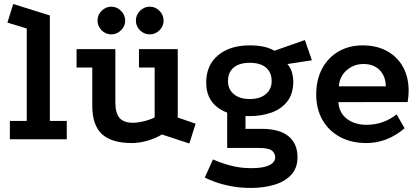

<svg xmlns="http://www.w3.org/2000/svg" viewBox="-20 -692 2078 954"><path d="M29 0V-91.2H113V-550.2L16.8 -579.8L45.8 -672.2L227.8 -615V-91.2H311.8V0Z M784.8 -23.8Q751.2 -3.8 711.1 7.5Q671 18.8 636.2 18.8Q533.8 18.8 486.1 -26Q438.5 -70.8 438.5 -166.8V-356.5H360.5V-447.8H553.2V-183.5Q553.2 -130 573.9 -106Q594.5 -82 640.5 -82Q662.8 -82 693.4 -89.2Q724 -96.5 748.5 -108.5V-356.5H670.5V-447.8H863.2V-108L952 -77.5L920.8 21ZM724.5 -658.8Q752 -658.8 772.4 -638.1Q792.8 -617.5 792.8 -589.6Q792.8 -561.8 772.4 -541.5Q752 -521.2 724.5 -521.2Q695.8 -521.2 675.5 -541.5Q655.2 -561.8 655.2 -590Q655.2 -617.5 675.5 -638.1Q695.8 -658.8 724.5 -658.8ZM533.4 -658.8Q560.5 -658.8 581.2 -638.1Q602 -617.5 602 -589.6Q602 -561.8 581.1 -541.5Q560.3 -521.2 533.2 -521.2Q505 -521.2 484.8 -541.5Q464.5 -561.8 464.5 -590Q464.5 -617.5 484.8 -638.1Q505.1 -658.8 533.4 -658.8Z M1219.2 -115Q1118.5 -115 1061.5 -157.9Q1004.5 -200.8 1004.5 -281.8Q1004.5 -367.5 1063.1 -417Q1121.8 -466.5 1220.2 -466.5Q1258.2 -466.5 1287.4 -460.6Q1316.5 -454.8 1343.8 -440L1494.8 -493L1529.8 -392.5L1408 -373.8Q1424.5 -355.5 1430.9 -331.8Q1437.2 -308 1437.2 -287.5Q1437.2 -226 1407.5 -187.9Q1377.8 -149.8 1328.2 -132.4Q1278.8 -115 1219.2 -115ZM1227.2 241.8Q1172 241.8 1126.8 232.9Q1081.5 224 1048.2 211.8Q1015 199.5 997.5 190L1038.2 100.2Q1085.5 120.8 1131.4 132.1Q1177.2 143.5 1227.2 143.5Q1272.5 143.5 1298.8 135.9Q1325 128.2 1336.2 116.2Q1347.5 104.2 1347.5 90Q1347.5 70 1331.4 56.6Q1315.2 43.2 1266.8 43.2H1108.8V-151.5L1199.8 -131.8V-51.8H1280.2Q1369.2 -51.8 1413.8 -14.9Q1458.2 22 1458.2 89Q1458.2 143 1426.8 176.8Q1395.2 210.5 1342.9 226.1Q1290.5 241.8 1227.2 241.8ZM1221.2 -200Q1272.5 -200 1301.1 -224.6Q1329.8 -249.2 1329.8 -288.5Q1329.8 -332.5 1301.6 -356.2Q1273.5 -380 1221.2 -380Q1169 -380 1140.9 -356.2Q1112.8 -332.5 1112.8 -288.5Q1112.8 -249.2 1141.4 -224.6Q1170 -200 1221.2 -200Z M1990.5 -54.8Q1946 -17 1898.4 0.9Q1850.8 18.8 1801.8 18.8Q1725 18.8 1668.9 -11.8Q1612.8 -42.2 1582 -96.6Q1551.2 -151 1551.2 -222.5Q1551.2 -296 1580.5 -350.9Q1609.8 -405.8 1661.9 -436.1Q1714 -466.5 1782.8 -466.5Q1852 -466.5 1903.2 -438.2Q1954.5 -410 1982.5 -359.2Q2010.5 -308.5 2010.5 -241Q2010.5 -229 2009.2 -213.9Q2008 -198.8 2005.5 -185L1661.2 -184.5Q1664 -145.5 1684.1 -120.6Q1704.2 -95.8 1734.8 -83.8Q1765.2 -71.8 1801 -71.8Q1843.2 -71.8 1881.4 -85.2Q1919.5 -98.8 1950.8 -123.5ZM1896.8 -263.2Q1896.5 -312.5 1866.9 -343.2Q1837.2 -374 1786 -374Q1738.2 -374 1702.8 -343.2Q1667.2 -312.5 1663.8 -263Z"/></svg>

Font: Podkova VF Beta
Style: Regular
Weight: 400
Designer: Ilya Yudin
Foundry: Cyreal (www.cyreal.org)
Version: Version 2.100